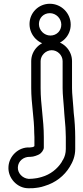

<svg xmlns="http://www.w3.org/2000/svg" viewBox="-20 -763 444 1021"><path d="M330 -34V29C330 52 324 71 316 85C312 90 310 95 308 99C285 135 248 165 202 178C194 180 185 183 178 184L164 186C156 187 148 188 138 188H131C99 185 73 157 75 126C77 93 105 71 137 71H142C160 71 180 62 188 58C200 52 213 34 213 22V-34C213 -128 196 -205 196 -294V-438C196 -469 224 -496 255 -496C286 -496 313 -469 313 -438V-294C313 -257 318 -223 320 -188L322 -158C323 -136 329 -89 329 -64C329 -54 330 -44 330 -34ZM162 -57C162 -50 163 -42 163 -34V14C158 20 149 20 140 21H138C78 18 28 67 25 124C21 184 72 238 130 238H138C150 238 161 238 172 236L186 234C197 232 206 230 217 226C275 209 322 172 351 124C367 98 380 68 380 29V-34C380 -74 377 -124 372 -163L370 -192C368 -229 363 -261 363 -294V-438C363 -497 314 -546 255 -546C196 -546 146 -497 146 -438V-294C146 -212 162 -135 162 -57ZM187 -635C187 -668 212 -693 245 -693C278 -693 306 -665 306 -632C306 -599 281 -574 248 -574C215 -574 187 -602 187 -635ZM137 -635C137 -574 187 -524 248 -524C308 -524 356 -572 356 -632C356 -693 306 -743 245 -743C185 -743 137 -695 137 -635Z"/></svg>

Font: Blanket
Style: BlkOutline
Weight: 900
Foundry: Cannot Into Space Fonts
Version: Version 0.9